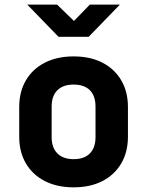

<svg xmlns="http://www.w3.org/2000/svg" viewBox="-20 -805 640 835"><path d="M300 9.7Q228.1 9.7 174.9 -17.6Q121.7 -44.8 92.7 -94.3Q63.6 -143.8 63.6 -210.3V-339.7Q63.6 -406.3 92.7 -455.7Q121.7 -505.2 174.9 -532.4Q228.1 -559.7 300 -559.7Q372.9 -559.7 425.6 -532.4Q478.3 -505.2 507.3 -455.7Q536.4 -406.3 536.4 -339.7V-210.3Q536.4 -143.8 507.3 -94.3Q478.3 -44.8 425.5 -17.6Q372.8 9.7 300 9.7ZM300 -112.8Q346.3 -112.8 370.8 -137.7Q395.4 -162.6 395.4 -208.8V-341.2Q395.4 -388.2 370.8 -412.7Q346.3 -437.2 300 -437.2Q254.7 -437.2 229.7 -412.7Q204.6 -388.2 204.6 -341.2V-208.8Q204.6 -162.6 229.7 -137.7Q254.7 -112.8 300 -112.8ZM234.4 -645 98.6 -785H228.2L301.7 -713.8L370.7 -785H501.4L365.8 -645Z"/></svg>

Font: JetBrains Mono
Style: Regular
Weight: 400
Monospace: yes
Designer: Philipp Nurullin, Konstantin Bulenkov
Foundry: JetBrains
Version: Version 2.305